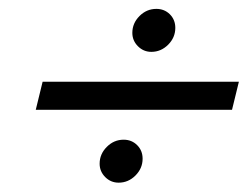

<svg xmlns="http://www.w3.org/2000/svg" viewBox="-20 -526 561 428"><path d="M59.7 -281.2 75 -343.8H512.5L497.2 -281.2ZM244.4 -118.8Q227.1 -118.8 214.6 -131.2Q202.1 -143.8 202.1 -161.1Q202.1 -182.6 218.1 -198.6Q234 -214.6 255.6 -214.6Q273.6 -214.6 285.8 -202.4Q297.9 -190.3 297.9 -172.2Q297.9 -150.7 281.9 -134.7Q266 -118.8 244.4 -118.8ZM317.4 -410.4Q300 -410.4 287.5 -422.9Q275 -435.4 275 -452.8Q275 -474.3 291 -490.3Q306.9 -506.2 328.5 -506.2Q346.5 -506.2 358.7 -494.1Q370.8 -481.9 370.8 -463.9Q370.8 -442.4 354.9 -426.4Q338.9 -410.4 317.4 -410.4Z"/></svg>

Font: Afacad
Style: Italic
Weight: 400
Italic angle: -14°
Designer: Kristian Moeller
Foundry: Dicotype
Version: Version 1.000